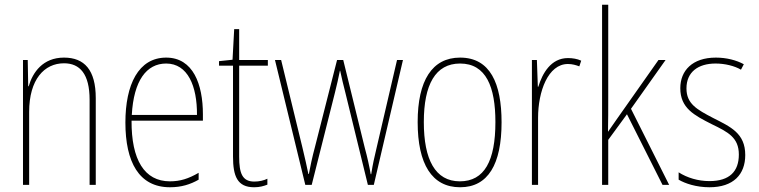

<svg xmlns="http://www.w3.org/2000/svg" viewBox="-20 -780 3202 810"><path d="M250 -537C161 -537 118 -475 101 -416H99L97 -527H77V0H103V-308C103 -445 167 -513 250 -513C317 -513 358 -468 358 -359V0H384V-366C384 -485 336 -537 250 -537Z M681 -537C564 -537 509 -423 509 -263C509 -97 566 10 697 10C745 10 783 -2 818 -22V-51C775 -26 740 -15 697 -15C589 -15 534 -106 535 -271H836V-298C836 -424 795 -537 681 -537ZM681 -512C772 -512 812 -417 811 -295H536C544 -440 598 -512 681 -512Z M1053 -14C1002 -14 989 -49 989 -119V-503H1110V-527H989V-657H968L961 -528L904 -522V-503H963V-120C963 -37 981 10 1052 10C1076 10 1092 5 1108 -1V-26C1094 -19 1074 -14 1053 -14Z M1437 -389 1532 0H1557L1680 -527H1655L1568 -153C1558 -110 1554 -95 1546 -45H1544C1538 -79 1530 -116 1519 -156L1428 -527H1402L1309 -161C1297 -117 1288 -73 1283 -46H1281C1274 -80 1267 -111 1256 -157L1166 -527H1140L1268 0H1295L1393 -389C1401 -421 1408 -451 1414 -482H1415C1422 -451 1428 -422 1437 -389Z M2096 -264C2096 -428 2048 -537 1921 -537C1803 -537 1742 -440 1742 -265C1742 -88 1802 10 1921 10C2039 10 2096 -87 2096 -264ZM1768 -265C1768 -423 1817 -512 1921 -512C2031 -512 2070 -413 2070 -265C2070 -102 2024 -15 1920 -15C1816 -15 1768 -107 1768 -265Z M2376 -535C2304 -535 2268 -470 2251 -414H2249L2245 -527H2224V0H2250V-283C2250 -394 2292 -510 2376 -510C2395 -510 2411 -505 2424 -500L2432 -524C2415 -532 2395 -535 2376 -535Z M2546 -368V-760H2520V0H2546V-190L2625 -298L2775 0H2803L2642 -321L2788 -527H2758L2584 -280C2569 -259 2561 -247 2545 -224C2546 -275 2546 -316 2546 -368Z M3124 -126C3124 -218 3062 -245 2989 -282C2920 -318 2876 -342 2876 -407C2876 -476 2925 -512 2999 -512C3038 -512 3079 -502 3106 -486L3118 -509C3087 -526 3045 -537 3000 -537C2901 -537 2850 -482 2850 -408C2850 -324 2908 -294 2983 -256C3051 -223 3097 -200 3097 -128C3097 -57 3058 -16 2973 -16C2925 -16 2879 -30 2843 -53V-22C2870 -6 2917 10 2973 10C3074 10 3124 -44 3124 -126Z"/></svg>

Font: Noto Sans Hebrew Condensed Thin
Style: Regular
Weight: 100
Width: 3
Designer: Monotype Design Team
Foundry: Monotype Imaging Inc.
Version: Version 2.004